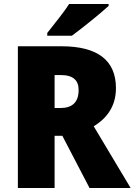

<svg xmlns="http://www.w3.org/2000/svg" viewBox="-20 -947 678 967"><path d="M527 -917V-927H328C300 -882 251 -824 218 -781V-767H342C395 -806 487 -880 527 -917ZM289 -714H70V0H255V-263H294L431 0H638L452 -311C523 -354 564 -417 564 -503C564 -643 472 -714 289 -714ZM286 -569C349 -569 376 -542 376 -494C376 -428 340 -403 284 -403H255V-569Z"/></svg>

Font: Noto Sans Arabic SemCond Blk
Style: Regular
Weight: 900
Width: 4
Designer: Monotype Design Team, Nadine Chahine, Nizar Qandah and Khaled Hosny
Foundry: Monotype Imaging Inc.
Version: Version 2.012